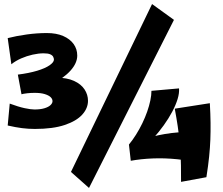

<svg xmlns="http://www.w3.org/2000/svg" viewBox="-20 -889 1102 947"><path d="M86 -424 68 -521Q123 -528 163 -540Q203 -552 224.5 -567Q246 -582 246 -595Q246 -601 242.5 -608.5Q239 -616 228 -621Q217 -626 195 -626Q170 -626 141 -619.5Q112 -613 84.5 -601Q57 -589 36 -572L18 -701Q61 -712 112 -719Q163 -726 211 -726Q258 -726 291.5 -711.5Q325 -697 343 -672Q361 -647 361 -615Q361 -578 328 -541Q295 -504 233.5 -473Q172 -442 86 -424ZM152 -253Q120 -253 88.5 -257Q57 -261 18 -270L28 -378Q71 -362 101.5 -355.5Q132 -349 150 -349Q179 -349 199 -355Q219 -361 229 -370.5Q239 -380 239 -390Q239 -401 229.5 -410Q220 -419 200.5 -425Q181 -431 151 -431Q132 -431 114.5 -429Q97 -427 86 -425L158 -494Q186 -501 211 -503.5Q236 -506 258 -506Q310 -506 345 -490Q380 -474 397 -448Q414 -422 414 -392Q414 -355 385.5 -323.5Q357 -292 299 -272.5Q241 -253 152 -253ZM419 38 330 -41 730 -869 838 -791ZM680 -153 616 -176Q634 -198 651 -225Q668 -252 682 -281Q696 -310 706 -338.5Q716 -367 721.5 -393.5Q727 -420 727 -441L863 -453Q865 -430 856 -400.5Q847 -371 829.5 -338Q812 -305 788 -271.5Q764 -238 736.5 -207.5Q709 -177 680 -153ZM983 -79Q919 -97 855 -103.5Q791 -110 732.5 -107.5Q674 -105 625 -96L616 -176Q695 -208 761.5 -222Q828 -236 889 -237.5Q950 -239 1012 -235ZM873 8Q873 -38 872.5 -73Q872 -108 870.5 -138Q869 -168 865.5 -199Q862 -230 856.5 -267Q851 -304 842 -353L1015 -380Q1018 -326 1018.5 -283Q1019 -240 1017.5 -200.5Q1016 -161 1011.5 -116.5Q1007 -72 998 -15Z"/></svg>

Font: Marhey Light
Style: Bold
Weight: 700
Version: Version 1.000